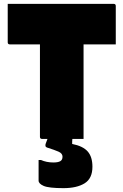

<svg xmlns="http://www.w3.org/2000/svg" viewBox="-20 -720 640 995"><path d="M413 0H355Q355 7 354 14V26Q410 37 434.5 65Q459 93 459 144Q459 205 418.5 230Q378 255 309 255Q233 255 206.5 243.5Q180 232 180 216V109H192Q221 122 257 122Q280 122 292 115.5Q304 109 304 92Q304 75 283.5 66Q263 57 225 45Q216 42 215.5 35.5Q215 29 217 24Q220 17 226 0H198Q187 0 187 -11V-490H31Q20 -490 20 -501V-700H569Q580 -700 580 -689V-490H413Z"/></svg>

Font: Recursive Sn Lnr St XBk
Style: Regular
Weight: 1000
Version: Version 1.079;hotconv 1.0.112;makeotfexe 2.5.65598; ttfautoh